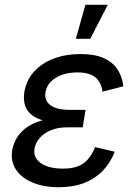

<svg xmlns="http://www.w3.org/2000/svg" viewBox="-20 -781 577 811"><path d="M228.5 9.8Q164.6 9.8 117.4 -10Q70.3 -29.8 47.1 -65.2Q23.9 -100.6 31.7 -147.5Q35.6 -169.4 48.1 -193.4Q60.5 -217.3 85.9 -237.8Q111.3 -258.3 153.8 -271.2Q196.3 -284.2 259.8 -284.2H335.9L329.6 -243.2H264.2Q225.6 -243.2 196 -231.2Q166.5 -219.2 148.4 -199Q130.4 -178.7 126 -154.3Q119.1 -115.7 152.1 -92.3Q185.1 -68.8 245.6 -68.8Q285.2 -68.8 310.8 -79.3Q336.4 -89.8 353 -110.1Q369.6 -130.4 381.8 -159.7L464.8 -140.1Q446.8 -94.2 414.8 -60.5Q382.8 -26.9 336.4 -8.5Q290 9.8 228.5 9.8ZM256.3 -261.7Q195.3 -261.7 158.9 -273.2Q122.6 -284.7 104.7 -304Q86.9 -323.2 83 -346.4Q79.1 -369.6 83 -393.1Q91.8 -443.8 124.8 -479.5Q157.7 -515.1 208 -533.9Q258.3 -552.7 319.8 -552.7Q379.4 -552.7 417.5 -535.9Q455.6 -519 475.8 -488.5Q496.1 -458 501 -416.5L413.1 -393.6Q408.2 -432.1 383.5 -453.6Q358.9 -475.1 307.1 -475.1Q252.4 -475.1 214.8 -451.7Q177.2 -428.2 171.9 -389.2Q167 -355.5 193.6 -336.2Q220.2 -316.9 275.9 -316.9H341.3L332.5 -261.7ZM300.3 -617.2 340.8 -760.7H435.1L361.3 -617.2Z"/></svg>

Font: Inter
Style: Italic
Weight: 400
Italic angle: -9.3988°
Designer: Rasmus Andersson
Foundry: rsms
Version: Version 4.001;git-66647c0bb